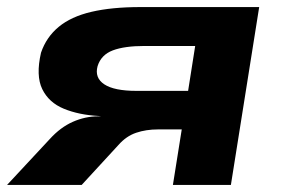

<svg xmlns="http://www.w3.org/2000/svg" viewBox="-20 -523 813 543"><path d="M0 0 121 -130Q151 -163 186 -178.5Q221 -194 258 -194H266L259 -195Q203 -198 160.5 -215.5Q118 -233 99.5 -271Q81 -309 96 -374Q111 -418 146 -447Q181 -476 238.5 -489.5Q296 -503 377 -503H713L633 0H469L494 -157H427Q393 -157 365 -147.5Q337 -138 315 -113L211 0ZM366 -266H512L532 -393H389Q332 -393 299 -380.5Q266 -368 256 -336Q247 -303 275 -284.5Q303 -266 366 -266Z"/></svg>

Font: Nunito Sans 7pt Expanded ExtraBold
Style: Italic
Weight: 800
Width: 7
Italic angle: -9°
Designer: Vernon Adams
Foundry: Vernon Adams
Version: Version 3.101;gftools[0.9.27]